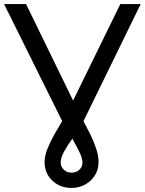

<svg xmlns="http://www.w3.org/2000/svg" viewBox="-29 -720 711 943"><path d="M322 203Q266 203 228 167Q190 131 190 77Q190 46 204 11Q218 -24 238 -59.5Q258 -95 276 -125Q276 -126 276 -126L-9 -700H99L330 -226L562 -700H662L381 -125Q397 -95 414.5 -60Q432 -25 443.5 10.5Q455 46 455 76Q455 112 437.5 140.5Q420 169 390 186Q360 203 322 203ZM326 -39Q304 -8 286.5 23Q269 54 269 78Q269 99 284.5 113.5Q300 128 323 128Q345 128 360.5 114Q376 100 376 78Q376 57 360.5 25.5Q345 -6 326 -39Z"/></svg>

Font: Montserrat Medium
Style: Regular
Weight: 500
Designer: Julieta Ulanovsky
Foundry: Julieta Ulanovsky
Version: Version 9.000; ttfautohint (v1.8.4.7-5d5b)